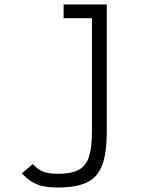

<svg xmlns="http://www.w3.org/2000/svg" viewBox="-20 -638 640 854"><path d="M238 196Q199 196 171.5 190Q144 184 122 170.5Q100 157 77 133L126 92Q142 109 157 118Q172 127 191 131Q210 135 238 135Q296 135 329 118Q362 101 375.5 60Q389 19 389 -54V-557H263V-618H455V-54Q455 40 435 95Q415 150 367.5 173Q320 196 238 196Z"/></svg>

Font: Victor Mono Light
Style: Regular
Weight: 300
Monospace: yes
Designer: Rune Bjørnerås
Version: Version 1.561;gftools[0.9.30]